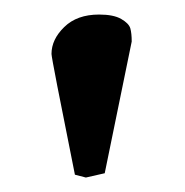

<svg xmlns="http://www.w3.org/2000/svg" viewBox="-20 -665 255 264"><path d="M98.1 -420.9 83 -424.8Q50.8 -585 50.8 -590.8Q50.8 -610.8 68.4 -627.9Q85.9 -645 116.2 -645Q136.2 -645 146.7 -638.9Q157.2 -632.8 159.2 -626Q161.1 -619.1 161.1 -607.9L124 -426.8Z"/></svg>

Font: Linux Biolinum O
Style: Bold
Weight: 700
Designer: Philipp H. Poll
Foundry: Philipp H. Poll
Version: Version 1.3.2